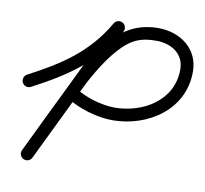

<svg xmlns="http://www.w3.org/2000/svg" viewBox="-70 -648 801 749"><g transform="rotate(10 330.5 -273.5)"><path d="M48.9 -260C48.9 -260 48.9 -260 48.9 -260C181.7 -329.9 289.4 -401 366.7 -534.7C373.6 -546.6 369.5 -561.9 357.6 -568.8C345.6 -575.8 330.3 -571.7 323.4 -559.7C251.1 -434.5 149.8 -369.6 25.6 -304.3C13.4 -297.8 8.7 -282.7 15.1 -270.5C21.6 -258.3 36.7 -253.6 48.9 -260ZM322.6 -558.1C322.6 -558.1 322.6 -558.1 322.6 -558.1C234.2 -375.7 145.9 -193.3 57.5 -10.9C51.5 1.5 56.7 16.5 69.1 22.5C81.5 28.5 96.5 23.3 102.5 10.9C102.5 10.9 102.5 10.9 102.5 10.9C190.8 -171.5 279.2 -353.9 367.5 -536.3C373.6 -548.7 368.4 -563.7 355.9 -569.7C343.5 -575.7 328.6 -570.5 322.6 -558.1ZM102.5 10.9C102.5 10.9 102.5 10.9 102.5 10.9C125.9 -37.6 149.3 -86 172.7 -134.5C220.8 -234.1 308.2 -445.6 410.3 -502.8C437.6 -518.1 468.1 -522.2 499 -522.2C557.5 -522.2 610.8 -491.4 610.8 -427.5C610.8 -304.4 495.7 -237 383.5 -237C335 -237 267.7 -256 227.4 -283.2C215.9 -290.9 200.4 -287.9 192.6 -276.5C184.9 -265 188 -249.5 199.4 -241.8C199.4 -241.8 199.4 -241.8 199.4 -241.8C247.9 -209.1 325.1 -187 383.5 -187C523.6 -187 660.8 -276.1 660.8 -427.5C660.8 -519.2 585.4 -572.2 499 -572.2C361 -572.2 296.3 -473.7 234.1 -363.8C195.7 -296.2 161.4 -226.2 127.6 -156.2C104.3 -107.8 80.9 -59.3 57.5 -10.9C51.5 1.6 56.7 16.5 69.1 22.5C81.6 28.5 96.5 23.3 102.5 10.9Z"/></g></svg>

Font: FRB American Cursive Guidelines Arrows Semibold
Style: Italic
Weight: 600
Italic angle: -25°
Version: Version 2.0;Modular Font Editor K font №1